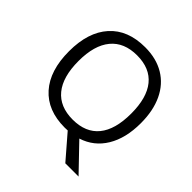

<svg xmlns="http://www.w3.org/2000/svg" viewBox="-231 -898 1240 1240"><g transform="rotate(45 389.5 -277.5)"><path d="M391 -725Q233 -725 147 -629Q61 -533 61 -359Q61 -183 147 -86.5Q233 10 390 10L417 9L556 170H677L507 -7Q608 -39 663 -130Q718 -221 718 -358Q718 -472 679 -554.5Q640 -637 566.5 -681Q493 -725 391 -725ZM391 -651Q509 -651 569.5 -576.5Q630 -502 630 -358Q630 -212 569 -137.5Q508 -63 390 -63Q272 -63 210.5 -138Q149 -213 149 -358Q149 -501 211 -576Q273 -651 391 -651Z"/></g></svg>

Font: OpenSansMMV
Style: Regular
Weight: 400
Designer: Steve Matteson
Foundry: Ascender Corporation
Version: Version 4.000